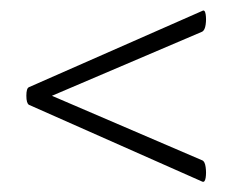

<svg xmlns="http://www.w3.org/2000/svg" viewBox="-20 -375 447 370"><path d="M369.8 -354Q374.8 -357 376.3 -347.5Q377.8 -338.1 376.3 -327.5Q374.8 -317 369.8 -314L76.8 -189V-191.8L369.8 -66Q374.8 -64 376.3 -52.9Q377.8 -41.9 376.3 -32.4Q374.8 -23 369.8 -25L35.8 -173Q30.8 -176 30.8 -190.5Q30.8 -205 35.8 -207Z"/></svg>

Font: Cormorant Light
Style: Italic
Weight: 300
Italic angle: -10°
Designer: Christian Thalmann (Catharsis Fonts)
Foundry: Catharsis Fonts
Version: Version 4.000